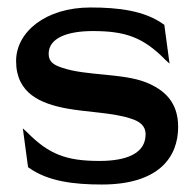

<svg xmlns="http://www.w3.org/2000/svg" viewBox="-20 -482 523 513"><path d="M23 -319C23 -232 89 -205 159 -192C214 -182 283 -181 330 -165C352 -158 369 -147 369 -123C369 -72 318 -52 246 -52C158 -52 111 -69 52 -129L41 -139L55 -35L57 -34C108 3 179 11 252 11C403 11 456 -61 456 -143C456 -211 417 -243 370 -262C306 -287 210 -279 146 -301C125 -308 110 -316 110 -338C110 -382 163 -399 228 -399C316 -399 363 -382 422 -322L433 -312L419 -416L417 -417C366 -454 295 -462 222 -462C101 -462 23 -396 23 -319Z"/></svg>

Font: Charger Sport
Style: DfBd
Weight: 400
Designer: Jasper
Foundry: Cannot Into Space Fonts
Version: Version 1.1